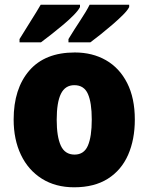

<svg xmlns="http://www.w3.org/2000/svg" viewBox="-20 -786 633 816"><path d="M553 -278Q553 -193 524.5 -128Q496 -63 438.5 -26.5Q381 10 295 10Q216 10 158 -26.5Q100 -63 69 -128Q38 -193 38 -278Q38 -409 104.5 -486Q171 -563 298 -563Q373 -563 430.5 -530Q488 -497 520.5 -433Q553 -369 553 -278ZM221 -277Q221 -205 238.5 -167Q256 -129 297 -129Q337 -129 353.5 -167Q370 -205 370 -278Q370 -350 353.5 -387Q337 -424 296 -424Q257 -424 239 -387.5Q221 -351 221 -277ZM529 -756Q522 -742 502.5 -722.5Q483 -703 458 -681.5Q433 -660 408 -640Q383 -620 364 -606H271V-620Q294 -658 320.5 -698Q347 -738 361 -766H529ZM320 -756Q313 -742 294 -722.5Q275 -703 249.5 -681.5Q224 -660 199 -640.5Q174 -621 154 -606H63V-620Q86 -658 111.5 -698Q137 -738 153 -766H320Z"/></svg>

Font: Noto Sans Myanmar SemiCondensed Black
Style: Regular
Weight: 900
Width: 4
Designer: Monotype Design Team
Foundry: Monotype Imaging Inc.
Version: Version 2.107; ttfautohint (v1.8.4.7-5d5b)